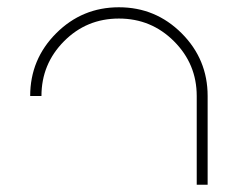

<svg xmlns="http://www.w3.org/2000/svg" viewBox="-20 -752 656 528"><path d="M551 -488V-244H521V-488Q521 -576 458.5 -638.5Q396 -701 307 -701Q218 -701 156 -638.5Q94 -576 94 -488H63Q63 -589 134.5 -660.5Q206 -732 307 -732Q408 -732 479.5 -660.5Q551 -589 551 -488Z"/></svg>

Font: Neo
Style: Regular
Weight: 400
Version: Version 1.1